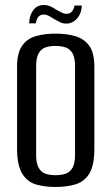

<svg xmlns="http://www.w3.org/2000/svg" viewBox="-20 -733 444 765"><path d="M201 12Q156 12 122 1.5Q88 -9 68 -42Q48 -75 48 -141V-467Q48 -522 68 -550.5Q88 -579 122.5 -589Q157 -599 202 -599Q247 -599 281.5 -588.5Q316 -578 336 -550Q356 -522 356 -467V-141Q356 -74 336 -41.5Q316 -9 281 1.5Q246 12 201 12ZM201 -35Q224 -35 241.5 -41Q259 -47 269 -64.5Q279 -82 279 -117V-469Q279 -503 269 -520.5Q259 -538 241.5 -544Q224 -550 201 -550Q178 -550 161 -544Q144 -538 134 -520.5Q124 -503 124 -469V-117Q124 -82 134 -64.5Q144 -47 161 -41Q178 -35 201 -35ZM245 -639Q231 -639 220.5 -644Q210 -649 196 -657Q187 -663 176 -669Q165 -675 153 -675Q141 -675 133 -666Q125 -657 123 -640H96Q97 -672 112.5 -692.5Q128 -713 154 -713Q169 -713 181 -707.5Q193 -702 205 -694Q216 -688 225.5 -683Q235 -678 245 -678Q258 -678 266 -686.5Q274 -695 277 -711H306Q305 -688 296 -672Q287 -656 273.5 -647.5Q260 -639 245 -639Z"/></svg>

Font: Alumni Sans Thin Medium
Style: Regular
Weight: 500
Version: Version 1.018